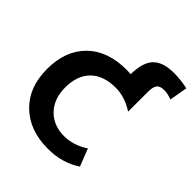

<svg xmlns="http://www.w3.org/2000/svg" viewBox="-253 -1115 1290 1290"><g transform="rotate(45 392.5 -470.0)"><path d="M414 10Q240 10 135.5 -91Q31 -192 31 -365Q31 -540 132.5 -640Q234 -740 414 -740Q427 -740 453 -738Q455 -853 503 -901.5Q551 -950 655 -950Q720 -950 785 -935L762 -806Q724 -822 689 -822Q650 -822 634.5 -803Q619 -784 619 -733V-548Q534 -603 447 -603Q331 -603 268 -540.5Q205 -478 205 -365Q205 -255 268 -191Q331 -127 431 -127Q518 -127 603 -182L651 -58Q551 10 414 10Z"/></g></svg>

Font: M PLUS 1p ExtraBold
Style: Regular
Weight: 800
Version: Version 1.062